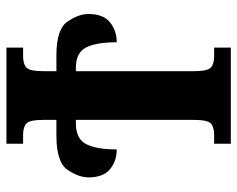

<svg xmlns="http://www.w3.org/2000/svg" viewBox="-92 -662 754 611"><g transform="rotate(-90 285.5 -357.0)"><path d="M133 0H439V-53H412Q387 -53 375.5 -63.5Q364 -74 364 -118V-493H375Q423 -493 439.5 -460.5Q456 -428 456 -363Q493 -363 519.5 -384.5Q546 -406 546 -453Q546 -484 522 -519.5Q498 -555 415 -555H364V-596Q364 -640 375.5 -650.5Q387 -661 412 -661H439V-714H133V-661H161Q186 -661 197.5 -650.5Q209 -640 209 -596V-555H159Q74 -555 50 -519.5Q26 -484 26 -453Q26 -406 52 -384.5Q78 -363 115 -363Q115 -426 131.5 -459.5Q148 -493 198 -493H209V-118Q209 -74 197.5 -63.5Q186 -53 161 -53H133Z"/></g></svg>

Font: Noto Serif ExtraCondensed Extra
Style: Regular
Weight: 800
Width: 3
Designer: Monotype Design Team
Foundry: Monotype Imaging Inc.
Version: Version 1.002